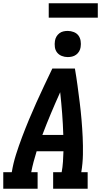

<svg xmlns="http://www.w3.org/2000/svg" viewBox="-24 -1154 644 1174"><path d="M-4 0V-101H48Q57 -156 74 -209.5Q91 -263 111 -316Q131 -369 153 -422Q175 -475 198.5 -527Q222 -579 246.5 -631Q271 -683 296 -735H434Q443 -683 450 -631Q457 -579 463.5 -527Q470 -475 474.5 -422Q479 -369 481.5 -316Q484 -263 483 -209Q482 -155 473 -101H512V0H301V-101H353Q359 -133 361 -165Q363 -197 364 -229H200Q190 -197 181.5 -165Q173 -133 167 -101H206V0ZM235 -329H363Q361 -395 356 -460Q351 -525 344 -590Q315 -526 287.5 -460.5Q260 -395 235 -329ZM390 -805Q371 -805 353.5 -812Q336 -819 325 -833Q314 -847 311.5 -866Q309 -885 312 -904Q314 -918 321 -930Q328 -942 339 -950.5Q350 -959 363.5 -962Q377 -965 390 -965Q409 -965 427 -958Q445 -951 455.5 -937Q466 -923 469 -904Q472 -885 469 -866Q467 -852 460 -840Q453 -828 441.5 -819.5Q430 -811 416.5 -808Q403 -805 390 -805ZM274 -1046V-1134H574V-1046Z"/></svg>

Font: Iosevka Curly Slab ExObl
Style: Bold
Weight: 700
Width: 7
Italic angle: -9°
Monospace: yes
Designer: Belleve Invis
Foundry: Belleve Invis
Version: Version 11.0.0; ttfautohint (v1.8.3)